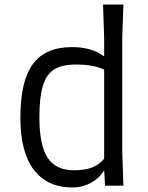

<svg xmlns="http://www.w3.org/2000/svg" viewBox="-20 -820 655 848"><path d="M520 -149 525 0H444L440 -68Q419 -33 381.5 -12.5Q344 8 300 8Q189 8 129.5 -70Q70 -148 70 -301Q70 -463 125.5 -537.5Q181 -612 298 -612Q385 -612 440 -571V-655L435 -800H525L520 -655ZM440 -119V-512Q396 -535 315 -535Q254 -535 219.5 -513.5Q185 -492 169.5 -441.5Q154 -391 154 -301Q154 -178 190.5 -123Q227 -68 306 -68Q355 -68 387 -80.5Q419 -93 440 -119Z"/></svg>

Font: Farro Light
Style: Regular
Weight: 300
Designer: Aceler Chua
Foundry: Grayscale Limited
Version: Version 1.101